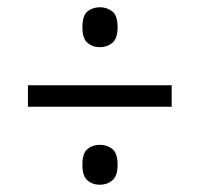

<svg xmlns="http://www.w3.org/2000/svg" viewBox="-20 -622 550 529"><path d="M57 -328V-387H453V-328ZM255 -113Q235 -113 221 -125Q207 -137 207 -168Q207 -200 221 -211.5Q235 -223 255 -223Q275 -223 289.5 -211.5Q304 -200 304 -168Q304 -137 289.5 -125Q275 -113 255 -113ZM255 -492Q235 -492 221 -504Q207 -516 207 -547Q207 -579 221 -590.5Q235 -602 255 -602Q275 -602 289.5 -590.5Q304 -579 304 -547Q304 -516 289.5 -504Q275 -492 255 -492Z"/></svg>

Font: Noto Serif Khmer SemiCondensed
Style: Regular
Weight: 400
Width: 4
Designer: Danh Hong and the Monotype Design Team
Foundry: Monotype Imaging Inc.
Version: Version 2.004